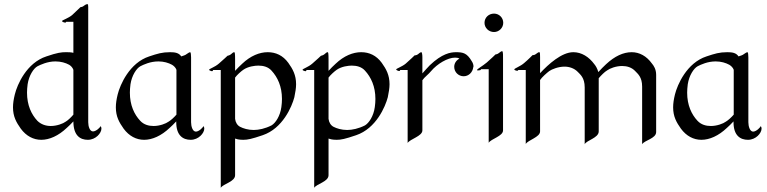

<svg xmlns="http://www.w3.org/2000/svg" viewBox="-20 -667 3661 916"><path d="M159.2 -351.1C172.9 -357.9 206.1 -374 244.1 -374C271 -374 293 -367.2 310.1 -357.9C317.9 -353 326.2 -345.2 330.1 -334V-120.1C318.8 -106.9 304.2 -92.8 293.9 -86.9C280.8 -77.1 251 -65.9 222.2 -65.9C199.2 -65.9 175.8 -73.2 158.2 -90.8C129.9 -121.1 108.9 -165 108.9 -225.1C108.9 -236.8 109.9 -251 111.8 -265.1C118.2 -307.1 140.1 -340.8 159.2 -351.1ZM397 -647C394 -647 390.1 -647 379.9 -639.2C375 -633.8 363.8 -632.8 363.8 -632.8L324.2 -595.2C306.2 -580.1 276.9 -570.8 275.9 -566.9C275.9 -562 288.1 -559.1 292 -559.1C293.9 -559.1 295.9 -563 295.9 -563H330.1V-415C317.9 -418 308.1 -418 293.9 -418C272.9 -418 253.9 -416 201.2 -397.9C106.9 -367.2 62 -263.2 50.8 -216.8C44.9 -192.9 42 -172.9 42 -154.8C42 -110.8 58.1 -83 79.1 -53.2C105 -18.1 139.2 0 176.8 0C215.8 0 258.8 -19 298.8 -57.1C308.1 -64.9 318.8 -76.2 330.1 -87.9C330.1 -20 362.8 0 398.9 0C437 0 463.9 -32.2 463.9 -53.2C463.9 -62 460 -64.9 459 -64.9C460 -61 439 -40 423.8 -40C408.2 -40 400.9 -64 400.9 -84V-633.8C400.9 -646 399.9 -647 397 -647Z M886.7 -418C884.8 -418 879.9 -416 870.6 -409.2C866.7 -404.8 851.6 -399.9 844.7 -397.9C833.5 -415 814.9 -418 791.5 -418C752.9 -418 731.9 -411.1 691.9 -397.9C597.7 -367.2 552.7 -262.2 541.5 -216.8C535.6 -192.9 532.7 -172.9 532.7 -154.8C532.7 -110.8 548.8 -83 569.8 -53.2C595.7 -18.1 629.9 0 667.5 0C706.5 0 749.5 -19 789.6 -57.1C798.8 -64.9 809.6 -76.2 820.8 -87.9V-84C820.8 -20 853.5 0 889.6 0C927.7 0 954.6 -32.2 954.6 -53.2C954.6 -62 950.7 -64.9 949.7 -64.9C950.7 -61 929.7 -39.1 914.6 -39.1C898.9 -39.1 891.6 -64 891.6 -84V-393.1C891.6 -405.8 890.6 -418 886.7 -418ZM821.8 -334V-120.1C810.5 -106.9 794.9 -92.8 784.7 -86.9C771.5 -77.1 741.7 -65.9 712.9 -65.9C689.9 -65.9 666.5 -71.8 648.9 -90.8C620.6 -121.1 599.6 -165 599.6 -225.1C599.6 -236.8 600.6 -250 602.5 -265.1C608.9 -307.1 630.9 -340.8 649.9 -351.1C665.5 -358.9 696.8 -374 735.8 -374C761.7 -374 783.7 -367.2 800.8 -357.9C808.6 -353 817.9 -345.2 821.8 -334Z M1140.6 -334C1163.6 -350.1 1196.3 -354 1212.4 -354C1236.3 -354 1259.3 -348.1 1275.4 -330.1C1304.2 -298.8 1325.2 -254.9 1325.2 -194.8C1325.2 -183.1 1324.2 -168.9 1322.3 -155.8C1316.4 -112.8 1294.4 -80.1 1275.4 -68.8C1244.6 -53.2 1214.4 -46.9 1190.4 -46.9C1163.6 -46.9 1140.6 -54.2 1125.5 -62C1112.3 -68.8 1103.5 -83 1101.6 -100.1V-296.9C1111.3 -310.1 1129.4 -326.2 1140.6 -334ZM1101.6 168.9V-5.9C1108.4 -3.9 1117.2 0 1140.6 0C1161.6 0 1180.2 -3.9 1233.4 -22C1328.6 -54.2 1372.6 -158.2 1384.3 -203.1C1389.2 -227.1 1392.6 -247.1 1392.6 -265.1C1392.6 -309.1 1376.5 -337.9 1355.5 -367.2C1329.6 -402.8 1295.4 -418 1257.3 -418C1218.3 -418 1175.3 -400.9 1135.3 -362.8C1125.5 -354 1112.3 -340.8 1101.6 -329.1V-381.8C1101.6 -411.1 1100.6 -418 1097.2 -418C1093.3 -418 1089.4 -415 1080.6 -407.2C1075.2 -402.8 1065.4 -400.9 1065.4 -400.9C1065.4 -400.9 1044.4 -380.9 1024.4 -363.8C1004.4 -346.2 977.5 -338.9 977.5 -334C977.5 -331.1 988.3 -327.1 991.2 -327.1C995.6 -327.1 996.6 -333 996.6 -333H1033.2V229C1044.4 210 1101.6 200.2 1101.6 168.9Z M1586.4 -334C1609.4 -350.1 1642.1 -354 1658.2 -354C1682.1 -354 1705.1 -348.1 1721.2 -330.1C1750 -298.8 1771 -254.9 1771 -194.8C1771 -183.1 1770 -168.9 1768.1 -155.8C1762.2 -112.8 1740.2 -80.1 1721.2 -68.8C1690.4 -53.2 1660.2 -46.9 1636.2 -46.9C1609.4 -46.9 1586.4 -54.2 1571.3 -62C1558.1 -68.8 1549.3 -83 1547.4 -100.1V-296.9C1557.1 -310.1 1575.2 -326.2 1586.4 -334ZM1547.4 168.9V-5.9C1554.2 -3.9 1563 0 1586.4 0C1607.4 0 1626 -3.9 1679.2 -22C1774.4 -54.2 1818.4 -158.2 1830.1 -203.1C1835 -227.1 1838.4 -247.1 1838.4 -265.1C1838.4 -309.1 1822.3 -337.9 1801.3 -367.2C1775.4 -402.8 1741.2 -418 1703.1 -418C1664.1 -418 1621.1 -400.9 1581.1 -362.8C1571.3 -354 1558.1 -340.8 1547.4 -329.1V-381.8C1547.4 -411.1 1546.4 -418 1543 -418C1539.1 -418 1535.2 -415 1526.4 -407.2C1521 -402.8 1511.2 -400.9 1511.2 -400.9C1511.2 -400.9 1490.2 -380.9 1470.2 -363.8C1450.2 -346.2 1423.3 -338.9 1423.3 -334C1423.3 -331.1 1434.1 -327.1 1437 -327.1C1441.4 -327.1 1442.4 -333 1442.4 -333H1479V229C1490.2 210 1547.4 200.2 1547.4 168.9Z M2155.8 -418C2128.9 -418 2088.9 -411.1 2030.8 -356C2021 -346.2 2007.8 -331.1 1995.1 -316.9V-394C1995.1 -405.8 1993.2 -418 1990.2 -418C1984.9 -418 1979 -412.1 1974.1 -408.2C1967.8 -402.8 1958 -402.8 1958 -402.8C1958 -402.8 1937 -381.8 1916 -363.8C1898.9 -349.1 1870.1 -339.8 1870.1 -335.9C1870.1 -332 1880.9 -328.1 1884.8 -328.1C1888.2 -328.1 1889.2 -333 1889.2 -333H1924.8V15.1C1936 -3.9 1995.1 -17.1 1995.1 -44.9V-284.2C2003.9 -297.9 2026.9 -314.9 2036.1 -327.1C2065.9 -362.8 2116.2 -392.1 2150.9 -392.1C2159.2 -392.1 2166 -391.1 2171.9 -387.2C2157.2 -379.9 2147 -365.2 2147 -348.1C2147 -323.2 2167 -303.2 2191.9 -303.2C2215.8 -303.2 2234.9 -321.8 2237.8 -346.2C2238.8 -348.1 2238.8 -349.1 2238.8 -351.1C2238.8 -356.9 2236.8 -366.2 2230 -376C2208 -413.1 2189.9 -418 2155.8 -418Z M2375.5 -422.9C2370.6 -422.9 2364.7 -417 2358.9 -413.1C2353.5 -408.2 2343.8 -407.2 2343.8 -407.2C2343.8 -407.2 2322.8 -386.2 2302.7 -369.1C2282.7 -352.1 2255.9 -337.9 2255.9 -333C2255.9 -329.1 2266.6 -332 2269.5 -332C2273.9 -332 2274.9 -336.9 2274.9 -336.9H2311.5V14.2C2322.8 -4.9 2379.9 -17.1 2379.9 -44.9V-384.8C2379.9 -397.9 2380.9 -422.9 2375.5 -422.9ZM2380.9 -558.1C2380.9 -583 2360.8 -602.1 2336.9 -602.1C2311.5 -602.1 2291.5 -583 2291.5 -558.1C2291.5 -534.2 2311.5 -514.2 2336.9 -514.2C2360.8 -514.2 2380.9 -534.2 2380.9 -558.1Z M2553.2 -418C2549.3 -418 2546.4 -417 2536.6 -409.2C2531.2 -403.8 2520.5 -403.8 2520.5 -403.8C2520.5 -403.8 2500.5 -382.8 2480.5 -366.2C2462.4 -350.1 2433.6 -340.8 2433.6 -335.9C2433.6 -332 2444.3 -329.1 2447.3 -329.1C2450.7 -329.1 2452.6 -333 2452.6 -333H2488.3V20C2498.5 1 2556.6 -12.2 2556.6 -40V-285.2C2565.4 -298.8 2588.4 -318.8 2600.6 -328.1C2613.3 -336.9 2643.6 -349.1 2673.3 -349.1C2695.3 -349.1 2719.2 -341.8 2736.3 -324.2C2747.6 -312 2769.5 -296.9 2769.5 -250V21C2778.3 2 2836.4 -8.8 2836.4 -40V-293.9C2847.7 -307.1 2864.3 -324.2 2876.5 -331.1C2889.6 -340.8 2918.5 -352.1 2948.2 -352.1C2971.7 -352.1 2994.6 -345.2 3011.2 -327.1C3022.5 -314.9 3043.5 -299.8 3043.5 -253.9V21C3054.7 2 3110.4 -5.9 3110.4 -37.1V-310.1C3110.4 -336.9 3098.6 -354 3090.3 -363.8C3064.5 -399.9 3030.3 -418 2993.7 -418C2953.6 -418 2912.6 -398.9 2871.6 -360.8C2860.4 -351.1 2846.7 -335.9 2834.5 -323.2C2829.6 -340.8 2821.3 -354 2815.4 -360.8C2789.6 -396 2754.4 -418 2715.3 -418C2659.7 -418 2596.7 -360.8 2556.6 -317.9V-394C2556.6 -405.8 2556.6 -418 2553.2 -418Z M3545.4 -418C3543.5 -418 3538.6 -416 3529.3 -409.2C3525.4 -404.8 3510.3 -399.9 3503.4 -397.9C3492.2 -415 3473.6 -418 3450.2 -418C3411.6 -418 3390.6 -411.1 3350.6 -397.9C3256.3 -367.2 3211.4 -262.2 3200.2 -216.8C3194.3 -192.9 3191.4 -172.9 3191.4 -154.8C3191.4 -110.8 3207.5 -83 3228.5 -53.2C3254.4 -18.1 3288.6 0 3326.2 0C3365.2 0 3408.2 -19 3448.2 -57.1C3457.5 -64.9 3468.3 -76.2 3479.5 -87.9V-84C3479.5 -20 3512.2 0 3548.3 0C3586.4 0 3613.3 -32.2 3613.3 -53.2C3613.3 -62 3609.4 -64.9 3608.4 -64.9C3609.4 -61 3588.4 -39.1 3573.2 -39.1C3557.6 -39.1 3550.3 -64 3550.3 -84V-393.1C3550.3 -405.8 3549.3 -418 3545.4 -418ZM3480.5 -334V-120.1C3469.2 -106.9 3453.6 -92.8 3443.4 -86.9C3430.2 -77.1 3400.4 -65.9 3371.6 -65.9C3348.6 -65.9 3325.2 -71.8 3307.6 -90.8C3279.3 -121.1 3258.3 -165 3258.3 -225.1C3258.3 -236.8 3259.3 -250 3261.2 -265.1C3267.6 -307.1 3289.6 -340.8 3308.6 -351.1C3324.2 -358.9 3355.5 -374 3394.5 -374C3420.4 -374 3442.4 -367.2 3459.5 -357.9C3467.3 -353 3476.6 -345.2 3480.5 -334Z"/></svg>

Font: Pierce
Style: Roman
Weight: 500
Version: Version 0.2.0